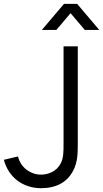

<svg xmlns="http://www.w3.org/2000/svg" viewBox="-20 -960 534 994"><path d="M196.7 -805 311.3 -940H379.3L494 -805H419L345.3 -891.7L271.7 -805ZM193 14.3Q250.2 14.3 292.8 -8.2Q335.3 -30.8 359.2 -77.2Q367.5 -93 372.2 -109.4Q377 -125.8 379.3 -143.6Q381.7 -161.3 382.2 -180.7Q382.7 -200 382.7 -221.3V-720H309V-221.3Q309 -203.7 308.8 -188.7Q308.7 -173.7 307.2 -160.7Q305.8 -147.7 302.9 -136.2Q300 -124.7 294.3 -114Q286.3 -98.5 274.6 -87.3Q262.8 -76.2 249.2 -69.2Q235.5 -62.3 220.8 -59.2Q206.2 -56 192.3 -56Q170.3 -56 150.7 -63.3Q131 -70.7 115.2 -83.2Q99.5 -95.8 88.7 -112.9Q77.8 -130 73.3 -150L0 -132.7Q8.8 -99.2 26.7 -71.9Q44.5 -44.7 69.4 -25.7Q94.3 -6.7 125.7 3.8Q157 14.3 193 14.3Z"/></svg>

Font: Vela Sans GX ExtLt
Style: Regular
Weight: 200
Designer: Principal design: Mikhail Sharanda - project Manrope.
Design modification: Ravid Balaliev
Foundry: Mikhail Sharanda
Version: Version 1.001